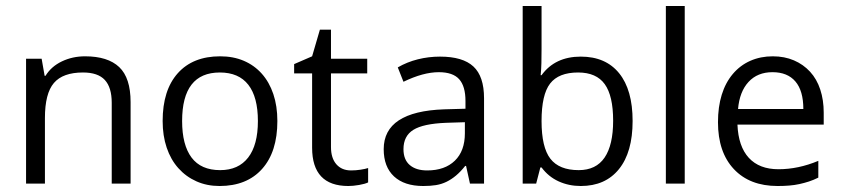

<svg xmlns="http://www.w3.org/2000/svg" viewBox="-20 -613 2811 641"><path d="M353 0V-270Q353 -321 330 -346Q307 -371 257 -371Q190 -371 160 -336Q130 -301 130 -219V0H67V-417H119L129 -360H132Q151 -391 186.5 -408Q222 -425 264 -425Q340 -425 378 -389Q416 -353 416 -272V0Z M906 -209Q906 -106 855 -49Q804 8 713 8Q671 8 636 -7.5Q601 -23 575.5 -51.5Q550 -80 536.5 -120Q523 -160 523 -209Q523 -312 573.5 -368.5Q624 -425 715 -425Q759 -425 794 -410Q829 -395 854 -367Q879 -339 892.5 -299Q906 -259 906 -209ZM588 -209Q588 -129 619.5 -87Q651 -45 715 -45Q776 -45 808.5 -87Q841 -129 841 -209Q841 -289 809 -330Q777 -371 714 -371Q588 -371 588 -209Z M1152 -44Q1168 -44 1184 -46.5Q1200 -49 1209 -52V-4Q1199 1 1179 4.5Q1159 8 1143 8Q1022 8 1022 -120V-368H962V-399L1022 -425L1048 -514H1085V-417H1206V-368H1085V-122Q1085 -85 1103 -64.5Q1121 -44 1152 -44Z M1549 0 1536 -59H1533Q1518 -40 1502.5 -27Q1487 -14 1470.5 -6Q1454 2 1435.5 5Q1417 8 1393 8Q1330 8 1295.5 -24Q1261 -56 1261 -115Q1261 -241 1463 -248L1534 -250V-276Q1534 -325 1513 -348.5Q1492 -372 1445 -372Q1393 -372 1327 -340L1308 -388Q1339 -406 1375 -415Q1411 -424 1449 -424Q1525 -424 1560.5 -391Q1596 -358 1596 -285V0ZM1406 -44Q1465 -44 1498.5 -76.5Q1532 -109 1532 -168V-205L1469 -203Q1393 -200 1360 -179.5Q1327 -159 1327 -115Q1327 -80 1348 -62Q1369 -44 1406 -44Z M1919 -424Q2002 -424 2047 -368.5Q2092 -313 2092 -209Q2092 -105 2046.5 -48.5Q2001 8 1919 8Q1879 8 1845 -7.5Q1811 -23 1788 -54H1784L1770 0H1725V-593H1788V-449Q1788 -424 1787.5 -402.5Q1787 -381 1785 -362H1788Q1833 -424 1919 -424ZM1910 -371Q1845 -371 1816.5 -334Q1788 -297 1788 -209Q1788 -121 1817.5 -83Q1847 -45 1912 -45Q1970 -45 1998.5 -87Q2027 -129 2027 -210Q2027 -293 1999 -332Q1971 -371 1910 -371Z M2266 0H2203V-593H2266Z M2576 8Q2483 8 2430 -48.5Q2377 -105 2377 -205Q2377 -256 2389.5 -296.5Q2402 -337 2426.5 -366Q2451 -395 2485 -410Q2519 -425 2560 -425Q2599 -425 2630.5 -411.5Q2662 -398 2684.5 -373.5Q2707 -349 2718.5 -314Q2730 -279 2730 -237V-197H2442Q2445 -124 2480 -86Q2515 -48 2579 -48Q2645 -48 2712 -76V-20Q2696 -12 2680.5 -7Q2665 -2 2649 1.5Q2633 5 2615 6.5Q2597 8 2576 8ZM2559 -372Q2509 -372 2479 -339.5Q2449 -307 2444 -249H2662Q2662 -310 2635.5 -341Q2609 -372 2559 -372Z"/></svg>

Font: UN Bangla
Style: Regular
Weight: 400
Designer: Desinged by Rajon, Unicode developed by Rashed (IMGN)
Version: Version 2.001;March 19, 2023;FontCreator 14.0.0.2901 64-bit